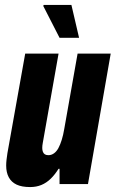

<svg xmlns="http://www.w3.org/2000/svg" viewBox="-20 -745 468 777"><path d="M102 12Q68 12 47 2Q26 -8 15.5 -27.5Q5 -47 5 -75Q5 -86 6.5 -99Q8 -112 10 -125L82 -528H217L153 -166Q152 -161 151.5 -156Q151 -151 151 -146Q151 -138 153.5 -131Q156 -124 161.5 -120.5Q167 -117 176 -117Q188 -117 198.5 -124.5Q209 -132 216.5 -146Q224 -160 230 -179.5Q236 -199 240 -223L294 -528H428L336 0H221V-62H217Q202 -38 185 -21.5Q168 -5 147.5 3.5Q127 12 102 12ZM221 -592 155 -721 157 -725H269L300 -592Z"/></svg>

Font: Archivo ExtraCondensed ExtraBold
Style: Italic
Weight: 800
Width: 2
Italic angle: -10°
Designer: Hector Gatti
Foundry: Omnibus-Type
Version: Version 2.001